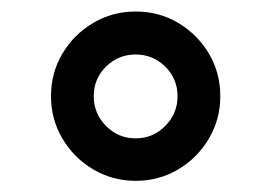

<svg xmlns="http://www.w3.org/2000/svg" viewBox="-20 -411 480 340"><path d="M70.3 -240.7Q70.3 -282.2 90.6 -316.2Q110.8 -350.1 145 -370.4Q179.2 -390.6 220.2 -390.6Q261.7 -390.6 295.7 -370.4Q329.6 -350.1 349.9 -316.2Q370.1 -282.2 370.1 -240.7Q370.1 -199.7 349.9 -165.5Q329.6 -131.3 295.7 -111.1Q261.7 -90.8 220.2 -90.8Q179.2 -90.8 145 -111.1Q110.8 -131.3 90.6 -165.5Q70.3 -199.7 70.3 -240.7ZM146 -240.7Q146 -210 167.7 -188Q189.5 -166 220.2 -166Q251 -166 272.7 -188Q294.4 -210 294.4 -240.7Q294.4 -271.5 272.7 -293Q251 -314.5 220.2 -314.5Q189.5 -314.5 167.7 -293Q146 -271.5 146 -240.7Z"/></svg>

Font: Vazir FD-WOL
Style: Regular-FD-WOL
Weight: 400
Designer: Saber Rastikerdar
Foundry: Saber Rastikerdar
Version: Version 30.1.0